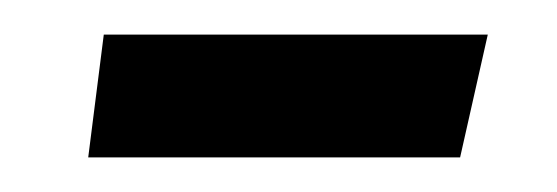

<svg xmlns="http://www.w3.org/2000/svg" viewBox="-20 -309 322 111"><path d="M31 -218 40 -289H262L246 -218Z"/></svg>

Font: Andada SC
Style: Italic
Weight: 400
Italic angle: -8.29999°
Designer: Carolina Giovagnoli
Foundry: Carolina Giovagnoli
Version: Version 1.003